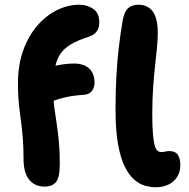

<svg xmlns="http://www.w3.org/2000/svg" viewBox="-20 -780 800 811"><path d="M168 8.2Q127.2 8.2 103.3 -20.9Q79.4 -50 79.4 -109.2Q79.4 -152.6 77 -185.7Q74.6 -218.8 71.3 -246.9Q68 -275 64.3 -302.1Q60.6 -329.2 58.2 -359.4Q55.8 -389.6 55.8 -427Q55.8 -503.4 77.1 -564.5Q98.4 -625.6 135.6 -669.4Q172.8 -713.2 219.4 -736.6Q266 -760 315.8 -760Q347.8 -760 373.6 -742.7Q399.4 -725.4 399.4 -685Q399.4 -662 388.2 -647Q377 -632 355 -624.8Q306.4 -609.4 276.3 -590.8Q246.2 -572.2 231 -546Q215.8 -519.8 210.4 -482.6Q205 -445.4 205 -391.2Q205 -360 209.1 -328.5Q213.2 -297 218.8 -261.6Q224.4 -226.2 228.5 -183.7Q232.6 -141.2 232.6 -89Q232.6 -31.2 216.9 -11.5Q201.2 8.2 168 8.2ZM154 -337.4Q126.4 -337.4 108.2 -352.1Q90 -366.8 90 -389.6Q90 -422.6 107.3 -449Q124.6 -475.4 156.6 -486.6Q196.6 -499.8 230.5 -505.7Q264.4 -511.6 293.8 -511.6Q320.8 -511.6 340 -502.1Q359.2 -492.6 369.3 -474.6Q379.4 -456.6 379.4 -430.8Q379.4 -411 368.5 -396.1Q357.6 -381.2 334.4 -379.6Q288.2 -376.4 258.2 -369.5Q228.2 -362.6 209.3 -355.3Q190.4 -348 177.7 -342.7Q165 -337.4 154 -337.4ZM637.6 11Q617.6 11 594.3 4.9Q571 -1.2 548.6 -19.8Q526.2 -38.4 507.9 -74.4Q489.6 -110.4 478.8 -169.4Q468 -228.4 468 -317Q468 -392.8 471.5 -457.3Q475 -521.8 481.9 -580.4Q488.8 -639 498.4 -695Q504.6 -730 520.7 -745Q536.8 -760 565 -760Q603.8 -760 625.1 -731.7Q646.4 -703.4 646.4 -640.2Q646.4 -610 642.8 -575.9Q639.2 -541.8 634.8 -501.2Q630.4 -460.6 626.8 -410.5Q623.2 -360.4 623.2 -297Q623.2 -243.2 626.2 -211.4Q629.2 -179.6 634.1 -163.6Q639 -147.6 645.8 -142.7Q652.6 -137.8 660 -137.8Q668 -137.8 673.7 -138.9Q679.4 -140 683.8 -141Q688.2 -142 693 -142Q721.4 -142 731.6 -125.3Q741.8 -108.6 741.8 -83.2Q741.8 -54 728.3 -32.8Q714.8 -11.6 691.3 -0.3Q667.8 11 637.6 11Z"/></svg>

Font: Shantell Sans Light
Style: Regular
Weight: 300
Designer: Stephen Nixon, Anya Danilova, Shantell Martin
Foundry: Arrow Type
Version: Version 1.011;[c5ecc13dd]